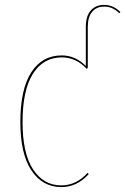

<svg xmlns="http://www.w3.org/2000/svg" viewBox="-20 -754 511 783"><path d="M471 -705 467 -700Q453 -713 438.5 -720Q424 -727 404 -727Q374 -727 356 -706Q338 -685 338 -644V-478L334 -473Q290 -520 232 -520Q157 -520 114.5 -453.5Q72 -387 72 -256Q72 -128 115 -63Q158 2 230 2Q291 2 337 -49L342 -44Q294 9 230 9Q154 9 108.5 -58.5Q63 -126 63 -256Q63 -390 107.5 -459Q152 -528 232 -528Q287 -528 330 -485V-644Q330 -688 350 -711Q370 -734 404 -734Q442 -734 471 -705Z"/></svg>

Font: Fira Sans Compressed Eight
Style: Regular
Weight: 100
Width: 1
Designer: bBox Type GmbH & Carrois Corporate GbR & Edenspiekermann AG
Foundry: bBox Type GmbH & Carrois Corporate GbR & Edenspiekermann AG
Version: Version 4.301